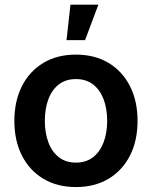

<svg xmlns="http://www.w3.org/2000/svg" viewBox="-20 -777 640 809"><path d="M299.8 11.2Q221.2 11.2 162.8 -23.7Q104.5 -58.6 72.5 -121.3Q40.5 -184.1 40.5 -267.6Q40.5 -351.1 72.5 -414.1Q104.5 -477.1 162.8 -512Q221.2 -546.9 299.8 -546.9Q378.9 -546.9 437.3 -512Q495.6 -477.1 527.6 -414.1Q559.6 -351.1 559.6 -267.6Q559.6 -184.1 527.6 -121.3Q495.6 -58.6 437.3 -23.7Q378.9 11.2 299.8 11.2ZM299.8 -91.8Q343.3 -91.8 372.6 -115Q401.9 -138.2 416.7 -178Q431.6 -217.8 431.6 -267.6Q431.6 -318.4 416.7 -358.2Q401.9 -397.9 372.6 -420.9Q343.3 -443.8 299.8 -443.8Q256.8 -443.8 227.5 -420.9Q198.2 -397.9 183.6 -358.2Q168.9 -318.4 168.9 -267.6Q168.9 -217.8 183.6 -178Q198.2 -138.2 227.5 -115Q256.8 -91.8 299.8 -91.8ZM260.3 -607.9 276.9 -757.3H394.5L338.4 -607.9Z"/></svg>

Font: Inter 18pt SemiBold
Style: Regular
Weight: 600
Designer: Rasmus Andersson
Foundry: rsms
Version: Version 4.001;git-66647c0bb